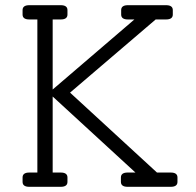

<svg xmlns="http://www.w3.org/2000/svg" viewBox="-20 -720 756 740"><path d="M638 -55Q664 -55 664 -36V-19Q664 0 638 0H472Q446 0 446 -19V-36Q446 -55 472 -55H502L183 -348V-55H214Q240 -55 240 -36V-19Q240 0 214 0H93Q67 0 67 -19V-36Q67 -55 93 -55H124V-645H93Q67 -645 67 -664V-681Q67 -700 93 -700H214Q240 -700 240 -681V-664Q240 -645 214 -645H183V-375L498 -645H473Q447 -645 447 -664V-681Q447 -700 473 -700H620Q646 -700 646 -681V-664Q646 -645 620 -645H580L250 -363L585 -55Z"/></svg>

Font: Solway Light
Style: Regular
Weight: 300
Designer: Mariya V. Pigoulevskaya
Foundry: The Northern Block Ltd.
Version: Version 1.000;hotconv 1.0.109;makeotfexe 2.5.65596